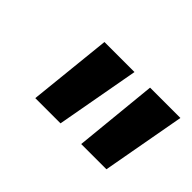

<svg xmlns="http://www.w3.org/2000/svg" viewBox="-51 -819 479 479"><g transform="rotate(45 188.0 -579.5)"><path d="M376 -690 336 -469H247L269 -690ZM214 -690 174 -469H85L108 -690Z"/></g></svg>

Font: Exo 2
Style: Bold Italic
Weight: 700
Italic angle: -8°
Designer: Natanael Gama
Foundry: Natanael Gama
Version: Version 2.010